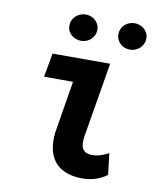

<svg xmlns="http://www.w3.org/2000/svg" viewBox="-83 -800 753 878"><g transform="rotate(10 293.5 -360.5)"><path d="M125.5 -528.3H393.1L334 -175.3Q332 -158.2 333.3 -144.8Q334.5 -131.3 340.1 -122.1Q345.7 -112.8 356.9 -107.9Q368.2 -103 386.2 -103Q406.7 -103.5 424.8 -109.6Q442.9 -115.7 460.4 -125L472.2 -25.9Q444.8 -6.3 415.8 2.2Q386.7 10.7 353.5 10.3Q310.1 9.3 279.1 -3.7Q248 -16.6 229 -40.3Q210 -64 202.9 -97.7Q195.8 -131.3 200.2 -173.3L240.2 -417.5H106ZM179.2 -667.5Q179.2 -681.2 184.3 -692.6Q189.5 -704.1 198.2 -712.4Q207 -720.7 218.8 -725.6Q230.5 -730.5 243.7 -731Q256.3 -731 268.1 -726.8Q279.8 -722.7 288.8 -714.6Q297.9 -706.5 303.2 -695.6Q308.6 -684.6 308.6 -671.4Q308.6 -657.7 303.5 -646.5Q298.3 -635.3 289.6 -626.7Q280.8 -618.2 269.3 -613.5Q257.8 -608.9 244.6 -608.4Q231.4 -608.4 219.7 -612.5Q208 -616.7 199 -624.5Q189.9 -632.3 184.6 -643.3Q179.2 -654.3 179.2 -667.5ZM406.7 -667.5Q406.7 -681.2 411.6 -692.4Q416.5 -703.6 425.3 -712.2Q434.1 -720.7 445.8 -725.3Q457.5 -730 470.7 -730.5Q483.4 -730.5 495.1 -726.3Q506.8 -722.2 515.9 -714.4Q524.9 -706.5 530.5 -695.6Q536.1 -684.6 536.1 -671.4Q536.1 -657.7 531 -646.2Q525.9 -634.8 517.1 -626.2Q508.3 -617.7 496.6 -612.8Q484.9 -607.9 471.7 -607.4Q458.5 -607.4 446.8 -611.6Q435.1 -615.7 426.3 -623.8Q417.5 -631.8 412.1 -643.1Q406.7 -654.3 406.7 -667.5Z"/></g></svg>

Font: Roboto Mono
Style: Bold Italic
Weight: 700
Designer: Google
Version: Version 2.000985; 2015; ttfautohint (v1.3)